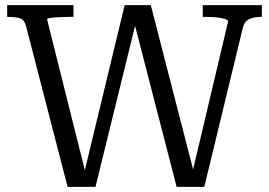

<svg xmlns="http://www.w3.org/2000/svg" viewBox="-20 -730 1051 750"><path d="M8 -710H267V-664H249Q230 -664 210.5 -663Q191 -662 177.5 -660Q164 -658 164 -654L316 -47H307L467 -710H569L739 -50H730L871 -646Q871 -652 858.5 -656Q846 -660 827 -662Q808 -664 788 -664H772V-710H1003V-664H998Q972 -664 953 -655Q934 -646 928 -619L778 0H670L504 -643H511L353 0H244L82 -627Q75 -653 58 -658.5Q41 -664 13 -664H8Z"/></svg>

Font: Roboto Serif 28pt
Style: Regular
Weight: 400
Designer: Greg Gazdowicz
Foundry: Commercial Type
Version: Version 1.008